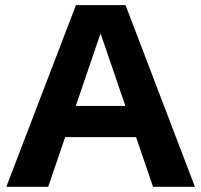

<svg xmlns="http://www.w3.org/2000/svg" viewBox="-20 -723 778 743"><path d="M4.4 0 273.9 -703.1H465.8L734.4 0H572.3L369.1 -593.8L166.5 0ZM180.7 -192.4V-313H556.6V-192.4Z"/></svg>

Font: Schibsted Grotesk
Style: Bold
Weight: 700
Designer: Bakken & Baeck AS, Henrik Kongsvoll
Foundry: Schibsted ASA
Version: Version 1.100;gftools[0.9.25]